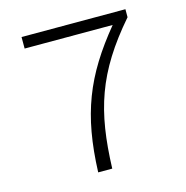

<svg xmlns="http://www.w3.org/2000/svg" viewBox="-109 -847 918 950"><g transform="rotate(-15 350.0 -372.5)"><path d="M536 -686C360 -472 289 -295 278 0H350C360 -293 416 -472 617 -704V-745H85V-686Z"/></g></svg>

Font: Kawkab Mono Light
Style: Regular
Weight: 300
Monospace: yes
Designer: Abdullah Arif
Foundry: Abdullah Arif
Version: Version 1.000;PS 000.500;hotconv 1.0.88;makeotf.lib2.5.64775